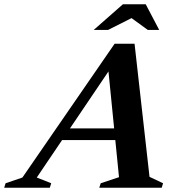

<svg xmlns="http://www.w3.org/2000/svg" viewBox="-90 -878 827 898"><path d="M168.6 -223 186.8 -277.6H509.2L491 -223ZM609.3 -50.9 672.7 -20.9 666.3 0H374.3L381.1 -20.9L466.6 -49.3L413.6 -581L444.1 -583.6L82 -47.7L149.5 -20.9L143 0H-70.4L-63.9 -20.9L14.8 -47.7L446.1 -673.5H539.3ZM348.3 -738 484.8 -858H591.6L654.6 -738H601.3L515.9 -800.1H538.7L415.5 -738Z"/></svg>

Font: Newsreader Text
Style: Italic
Weight: 400
Italic angle: -17°
Designer: Hugues Gentile
Foundry: Production Type
Version: Version 1.001